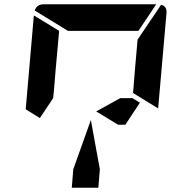

<svg xmlns="http://www.w3.org/2000/svg" viewBox="-20 -1020 856 896"><path d="M633 -541 565 -438H531L429 -500L541 -562H598ZM166 -469 100 -510 138 -948 256 -876 240 -698 231 -590 228 -562ZM297 -876 142 -971Q152 -1000 184 -1000H390H514H709L626 -876H587H503H379ZM732 -998Q760 -990 757 -959L718 -514L601 -586L610 -698L622 -835ZM446 -230 439 -144H315L322 -230L404 -460Z"/></svg>

Font: DSEG14 Modern
Style: Bold Italic
Weight: 700
Italic angle: -5°
Designer: Keshikan(Twitter:@keshinomi_88pro)
Version: Version 0.46